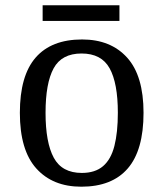

<svg xmlns="http://www.w3.org/2000/svg" viewBox="-20 -695 617 725"><path d="M287 10Q179 10 117 -59Q55 -128 55 -269Q55 -409 114.5 -477.5Q174 -546 290 -546Q398 -546 460 -477.5Q522 -409 522 -269Q522 -128 462.5 -59Q403 10 287 10ZM289 -42Q339 -42 369 -67.5Q399 -93 412 -144Q425 -195 425 -269Q425 -381 394 -437Q363 -493 288 -493Q213 -493 182.5 -437Q152 -381 152 -269Q152 -157 183 -99.5Q214 -42 289 -42ZM141 -616V-675H431V-616Z"/></svg>

Font: Noto Serif Georgian
Style: Regular
Weight: 400
Designer: Monotype Design Team, Akaki Razmadze
Foundry: Google LLC
Version: Version 2.002